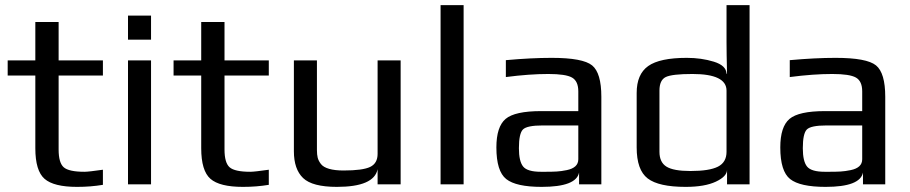

<svg xmlns="http://www.w3.org/2000/svg" viewBox="-20 -720 3556 750"><path d="M382 2Q334 10 281 10Q190 10 154 -21.5Q118 -53 118 -141V-425H10V-484H118V-634H209V-484H382V-425H209V-136Q209 -84 229 -66.5Q249 -49 310 -49Q326 -49 382 -57Z M570 -565H480V-659H570ZM570 0H480V-484H570Z M1030 2Q982 10 929 10Q838 10 802 -21.5Q766 -53 766 -141V-425H658V-484H766V-634H857V-484H1030V-425H857V-136Q857 -84 877 -66.5Q897 -49 958 -49Q974 -49 1030 -57Z M1545 0H1455V-59Q1441 10 1296 10Q1200 10 1164 -24.5Q1128 -59 1128 -129V-484H1218V-134Q1218 -116 1221 -104Q1224 -92 1233.5 -79.5Q1243 -67 1265.5 -60.5Q1288 -54 1322 -54Q1397 -54 1426 -68Q1455 -82 1455 -119V-484H1545Z M1791 0H1701V-700H1791Z M2329 0H2242V-46Q2231 10 2096 10Q1996 10 1957.5 -20.5Q1919 -51 1919 -144Q1919 -225 1955 -255.5Q1991 -286 2094 -286H2239V-363Q2239 -403 2214.5 -417Q2190 -431 2122 -431Q2048 -431 1956 -419V-485Q2055 -494 2135 -494Q2257 -494 2293 -464.5Q2329 -435 2329 -342ZM2239 -98V-230H2100Q2038 -230 2022.5 -214Q2007 -198 2007 -141Q2007 -90 2023.5 -69.5Q2040 -49 2093 -49H2111Q2137 -49 2154.5 -50Q2172 -51 2194 -55.5Q2216 -60 2227.5 -70.5Q2239 -81 2239 -98Z M2908 0H2820V-57Q2820 -31 2776.5 -10.5Q2733 10 2658 10Q2553 10 2510 -23Q2467 -56 2467 -144V-357Q2467 -430 2512 -462Q2557 -494 2663 -494Q2720 -494 2768.5 -479Q2817 -464 2818 -432H2820Q2818 -514 2818 -555V-700H2908ZM2818 -127V-366Q2818 -431 2685 -431Q2605 -431 2580.5 -419Q2556 -407 2556 -366V-127Q2556 -86 2583.5 -69Q2611 -52 2677 -52Q2751 -52 2784.5 -69Q2818 -86 2818 -127Z M3438 0H3351V-46Q3340 10 3205 10Q3105 10 3066.5 -20.5Q3028 -51 3028 -144Q3028 -225 3064 -255.5Q3100 -286 3203 -286H3348V-363Q3348 -403 3323.5 -417Q3299 -431 3231 -431Q3157 -431 3065 -419V-485Q3164 -494 3244 -494Q3366 -494 3402 -464.5Q3438 -435 3438 -342ZM3348 -98V-230H3209Q3147 -230 3131.5 -214Q3116 -198 3116 -141Q3116 -90 3132.5 -69.5Q3149 -49 3202 -49H3220Q3246 -49 3263.5 -50Q3281 -51 3303 -55.5Q3325 -60 3336.5 -70.5Q3348 -81 3348 -98Z"/></svg>

Font: Play
Style: Regular
Weight: 400
Designer: Jonas Hecksher
Foundry: Jonas Hecksher, Playtypeª, e-types AS
Version: Version 1.002